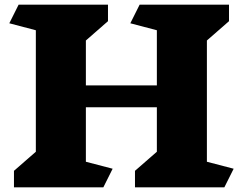

<svg xmlns="http://www.w3.org/2000/svg" viewBox="-20 -805 1044 825"><path d="M944 0H560V-71L654 -153V-344H349V-110L464 -80L424 0H40V-71L134 -153V-675L20 -705L60 -785H444V-714L349 -631V-438H654V-675L540 -705L580 -785H964V-714L869 -631V-110L984 -80Z"/></svg>

Font: Inknut Antiqua Black
Style: Regular
Weight: 900
Designer: Claus Eggers Sørensen
Foundry: Claus Eggers Sørensen
Version: Version 1.003; ttfautohint (v1.8.2) -l 8 -r 50 -G 200 -x 14 